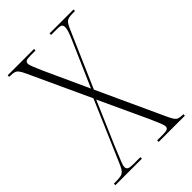

<svg xmlns="http://www.w3.org/2000/svg" viewBox="-212 -802 891 891"><g transform="rotate(-45 233.0 -357.0)"><path d="M4 0V-10H13Q36 -10 49 -12.5Q62 -15 70.5 -25Q79 -35 88 -57L217 -357L79 -656Q69 -678 61.5 -688Q54 -698 44 -701Q34 -704 16 -704H11V-714H184V-704H153Q128 -704 121.5 -699.5Q115 -695 115 -686Q115 -678 122.5 -659.5Q130 -641 140 -618L241 -397L337 -617Q347 -640 352.5 -656Q358 -672 358 -684Q358 -693 352.5 -698.5Q347 -704 324 -704H286V-714H443V-704H427Q402 -704 390.5 -697Q379 -690 366 -658L247 -384L397 -58Q412 -25 422 -17.5Q432 -10 455 -10H460V0H288V-10H320Q348 -10 355 -14.5Q362 -19 362 -27Q362 -36 354.5 -54.5Q347 -73 330 -111L222 -344L130 -130Q111 -82 102 -61.5Q93 -41 93 -30Q93 -20 100 -15Q107 -10 135 -10H178V0Z"/></g></svg>

Font: Noto Serif Display ExtraCondensed ExtraLight
Style: Regular
Weight: 200
Width: 2
Designer: Monotype Design Team
Foundry: Monotype Imaging Inc.
Version: Version 2.009